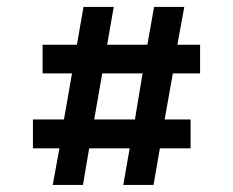

<svg xmlns="http://www.w3.org/2000/svg" viewBox="-20 -542 658 543"><path d="M129.1 -19 148.1 -122.5H73.1V-204.2H160.9L183.7 -334.5H100.4V-415.5H197.5L216.1 -522.3H301.6L283 -415.5H396.8L415.7 -522.3H501.2L481.6 -415.5H545.9V-334.5H468.8L445.7 -204.2H519V-122.5H432.2L414.2 -19H328.7L346.7 -122.5H232.2L214.6 -19ZM246.4 -204.2H361.6L383.3 -334.5H269.2Z"/></svg>

Font: Maven Pro
Style: Regular
Weight: 400
Designer: Joe Prince
Foundry: Joe Prince
Version: Version 2.103